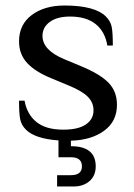

<svg xmlns="http://www.w3.org/2000/svg" viewBox="-20 -500 486 696"><path d="M237 10V30Q327 30 327 103Q327 137 304.5 156.5Q282 176 247 176H187V135H237Q277 135 277 103Q277 70 237 70H192V9Q107 3 74 -30Q57 -47 53 -68.5Q49 -90 49 -135H69Q78 -85 112.5 -57.5Q147 -30 209 -30Q264 -30 291.5 -49Q319 -68 319 -100Q319 -129 297.5 -150Q276 -171 229 -190L169 -215Q109 -239 79 -271Q49 -303 49 -350Q49 -411 95 -445.5Q141 -480 214 -480Q324 -480 364 -440Q381 -423 385 -402Q389 -381 389 -335H369Q361 -385 327 -412.5Q293 -440 234 -440Q187 -440 160.5 -420.5Q134 -401 134 -370Q134 -318 214 -285L274 -260Q342 -232 373 -200.5Q404 -169 404 -120Q404 -60 357.5 -26Q311 8 237 10Z"/></svg>

Font: El Messiri
Style: Regular
Weight: 400
Designer: Mohamed Gaber
Foundry: Kief Type Foundry
Version: Version 2.006